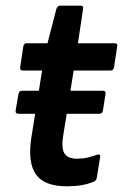

<svg xmlns="http://www.w3.org/2000/svg" viewBox="-20 -644 433 675"><path d="M46 -244Q33 -244 35 -256L45 -314Q47 -325 57 -325H118H226H341Q353 -325 351 -314L342 -256Q340 -244 329 -244ZM216 11Q136 11 106.5 -30.5Q77 -72 90 -159L128 -396H61Q49 -396 51 -408L62 -481Q64 -492 74 -492H147L178 -612Q182 -624 191 -624H263Q275 -624 272 -612L254 -492H382Q395 -492 392 -481L381 -408Q379 -396 369 -396H239L202 -166Q195 -122 207 -104Q219 -86 251 -86Q270 -86 287.5 -90Q305 -94 321 -100Q327 -102 330 -100Q333 -98 332 -91L320 -18Q319 -9 309 -5Q290 3 266.5 7Q243 11 216 11Z"/></svg>

Font: Sofia Sans Semi Condensed
Style: Bold Italic
Weight: 700
Italic angle: -9°
Version: Version 4.100